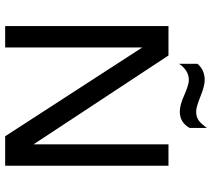

<svg xmlns="http://www.w3.org/2000/svg" viewBox="-60 -782 842 763"><g transform="rotate(90 361.5 -401.0)"><path d="M234 -764Q258 -793 299 -793Q322 -793 364 -776Q406 -759 424 -759Q445 -759 459 -769Q473 -779 489 -802V-733Q467 -694 424 -694Q398 -694 358 -712Q317 -730 299 -730Q260 -730 234 -691ZM84 -649H201L554 -113V-649H639V0H522L169 -545V0H84Z"/></g></svg>

Font: Play
Style: Regular
Weight: 400
Designer: Jonas Hecksher (Cyrillic expansion: Cyreal)
Foundry: Jonas Hecksher, Playtype, e-types AS
Version: Version 2.101; ttfautohint (v1.5.65-e2d9)